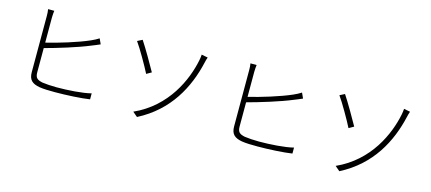

<svg xmlns="http://www.w3.org/2000/svg" viewBox="-57 -1288 4113 1833"><g transform="rotate(15 2000.0 -371.5)"><path d="M298 -389C418 -421 613 -480 732 -530C761 -540 791 -555 814 -564L790 -617C768 -603 742 -589 714 -577C601 -527 416 -471 298 -443V-691C298 -718 301 -739 303 -759H242C246 -739 247 -716 247 -691V-137C247 -59 285 -31 356 -18C397 -11 456 -10 512 -10C620 -10 770 -18 852 -31V-90C768 -68 620 -59 513 -59C461 -59 404 -63 371 -68C321 -79 298 -93 298 -149Z M1281 -24 1328 16C1624 -136 1759 -396 1818 -654C1820 -663 1826 -689 1833 -707L1771 -719C1771 -705 1766 -675 1763 -660C1723 -463 1597 -166 1281 -24ZM1141 -685C1185 -624 1272 -472 1306 -404L1355 -432C1321 -494 1232 -648 1190 -710L1141 -685Z M2298 -389C2418 -421 2613 -480 2732 -530C2761 -540 2791 -555 2814 -564L2790 -617C2768 -603 2742 -589 2714 -577C2601 -527 2416 -471 2298 -443V-691C2298 -718 2301 -739 2303 -759H2242C2246 -739 2247 -716 2247 -691V-137C2247 -59 2285 -31 2356 -18C2397 -11 2456 -10 2512 -10C2620 -10 2770 -18 2852 -31V-90C2768 -68 2620 -59 2513 -59C2461 -59 2404 -63 2371 -68C2321 -79 2298 -93 2298 -149Z M3281 -24 3328 16C3624 -136 3759 -396 3818 -654C3820 -663 3826 -689 3833 -707L3771 -719C3771 -705 3766 -675 3763 -660C3723 -463 3597 -166 3281 -24ZM3141 -685C3185 -624 3272 -472 3306 -404L3355 -432C3321 -494 3232 -648 3190 -710L3141 -685Z"/></g></svg>

Font: Noto Sans T Chinese Light
Style: Regular
Weight: 300
Designer: Ryoko NISHIZUKA (kana & ideographs); Paul D. Hunt (Latin, Greek & Cyrillic); Wenlong ZHANG (bopomofo); Sandoll Communica
Foundry: Adobe Systems Incorporated
Version: Version 1.000;PS 1;hotconv 1.0.78;makeotf.lib2.5.61930